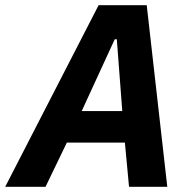

<svg xmlns="http://www.w3.org/2000/svg" viewBox="-55 -718 733 738"><path d="M588 0H441L425 -170H202L120 0H-35L324 -698H509ZM415 -291 394 -567H386L259 -291Z"/></svg>

Font: Aneliza
Style: Bold Italic
Weight: 700
Italic angle: -11.31°
Designer: Mike Abbink, Paul van der Laan, Pieter van Rosmalen
Foundry: Bold Monday
Version: Version 3.0